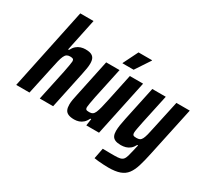

<svg xmlns="http://www.w3.org/2000/svg" viewBox="-185 -1030 1644 1518"><g transform="rotate(30 637.0 -270.5)"><path d="M-8 0 148 -743H269L207 -448H215Q229 -475 246.5 -490Q264 -505 285 -511.5Q306 -518 327 -518Q360 -518 379 -509.5Q398 -501 406.5 -484Q415 -467 415 -438Q415 -419 411 -393.5Q407 -368 400 -336L329 0H207L267 -281Q275 -322 279 -345.5Q283 -369 284 -381Q284 -399 275.5 -403.5Q267 -408 249 -408Q231 -408 219.5 -400.5Q208 -393 199.5 -374.5Q191 -356 183.5 -325Q176 -294 166 -246L113 0Z M525 8Q491 8 470.5 -1Q450 -10 441.5 -28.5Q433 -47 433 -76Q433 -95 437 -119.5Q441 -144 448 -174L519 -510H641L581 -229Q573 -189 569 -165Q565 -141 564 -128Q564 -117 567.5 -111Q571 -105 579.5 -103.5Q588 -102 599 -102Q618 -102 629.5 -109.5Q641 -117 649 -135.5Q657 -154 665 -185Q673 -216 683 -264L735 -510H856L748 0H632L641 -62H633Q620 -35 603 -20Q586 -5 566 1.5Q546 8 525 8ZM634 -568 635 -573 701 -706H825L824 -701L736 -568Z M949 202Q926 202 901.5 200.5Q877 199 855 197Q833 195 818 192L837 95Q853 95 871.5 95.5Q890 96 909 96Q928 96 944 96Q975 96 993.5 92Q1012 88 1022.5 76Q1033 64 1040 39.5Q1047 15 1056 -25Q1058 -35 1060.5 -46Q1063 -57 1066 -67H1058Q1045 -42 1027.5 -27.5Q1010 -13 989 -7Q968 -1 945 -1Q913 -1 893.5 -9.5Q874 -18 865.5 -35.5Q857 -53 857 -80Q857 -103 861.5 -133Q866 -163 874 -200L940 -510H1063L1005 -240Q997 -200 992.5 -176Q988 -152 988 -139Q988 -127 992 -121Q996 -115 1004 -113.5Q1012 -112 1024 -112Q1043 -112 1054 -117.5Q1065 -123 1073 -138Q1081 -153 1088.5 -182Q1096 -211 1105 -256L1160 -510H1282L1186 -61Q1171 11 1155.5 61Q1140 111 1116.5 142Q1093 173 1053 187.5Q1013 202 949 202Z"/></g></svg>

Font: Saira Condensed
Style: Bold Italic
Weight: 700
Width: 3
Italic angle: -12°
Designer: Hector Gatti with collaboration of the Omnibus-Type team
Foundry: Omnibus-Type
Version: Version 1.101